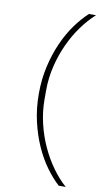

<svg xmlns="http://www.w3.org/2000/svg" viewBox="-99 -805 530 989"><g transform="rotate(10 166.5 -311.0)"><path d="M100 -311Q100 -387 115.5 -454.5Q131 -522 156.5 -579.5Q182 -637 215 -682.5Q248 -728 283 -760H320Q282 -726 248.5 -680Q215 -634 189.5 -578.5Q164 -523 149 -461Q134 -399 134 -334V-288Q134 -223 149 -160.5Q164 -98 189.5 -43Q215 12 248.5 58.5Q282 105 320 138H283Q248 106 215 60.5Q182 15 156.5 -42.5Q131 -100 115.5 -167.5Q100 -235 100 -311Z"/></g></svg>

Font: IBM Plex Sans Thai ExtraLight
Style: Regular
Weight: 200
Designer: Mike Abbink, Paul van der Laan, Pieter van Rosmalen, Ben Mitchell, Mark Frömberg
Foundry: Bold Monday
Version: Version 1.1